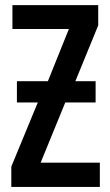

<svg xmlns="http://www.w3.org/2000/svg" viewBox="-20 -734 433 754"><path d="M46.4 -415H168L250.5 -620.1H28.8V-713.9H365.7V-634.3L275.9 -415H355.5V-331.5H236.3L139.6 -95.2H372.1V0H24.4V-79.6L128.4 -331.5H46.4Z"/></svg>

Font: Open Sans Condensed SemiBold
Style: Regular
Weight: 600
Width: 3
Designer: Monotype Design Team
Foundry: Monotype Imaging Inc.
Version: Version 3.000; ttfautohint (v1.8.4)